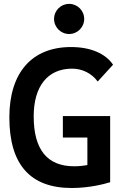

<svg xmlns="http://www.w3.org/2000/svg" viewBox="-20 -941 626 971"><path d="M342.8 9.8C433.1 9.8 508.8 -10.7 537.1 -19.5V-354H297.9V-245.6H421.9V-106.4C401.9 -102.5 379.4 -100.1 354.5 -100.1C219.2 -100.1 150.4 -184.1 150.4 -352.5C150.4 -505.9 221.7 -593.8 344.7 -593.8C396.5 -593.8 443.8 -569.8 474.1 -528.8L551.8 -613.8C513.2 -670.4 438.5 -703.1 338.9 -703.1C141.1 -703.1 27.3 -573.2 27.3 -347.7C27.3 -109.4 132.3 9.8 342.8 9.8ZM329.6 -769C371.6 -769 405.8 -803.2 405.8 -845.2C405.8 -887.7 371.6 -921.4 329.6 -921.4C287.6 -921.4 253.4 -887.7 253.4 -845.2C253.4 -803.2 287.6 -769 329.6 -769Z"/></svg>

Font: Cascadia Code NF SemiBold
Style: Regular
Weight: 600
Monospace: yes
Designer: Aaron Bell
Foundry: Saja Typeworks
Version: Version 2404.023